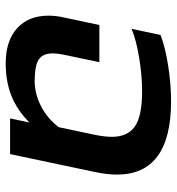

<svg xmlns="http://www.w3.org/2000/svg" viewBox="6 -596 605 656"><g transform="rotate(90 308.0 -267.5)"><path d="M33 -131Q33 -156 39 -183L65 -305H192L168 -191Q162 -164 162 -145Q162 -111 183.5 -97.5Q205 -84 256 -84Q300 -84 342 -105.5Q384 -127 414 -166L439 -284Q447 -322 447 -348Q447 -401 412 -426Q377 -451 291 -451Q238 -451 177 -441Q116 -431 78 -415L99 -514Q140 -530 203.5 -540Q267 -550 325 -550Q576 -550 576 -365Q576 -330 567 -289L506 0H384L398 -66Q357 -25 308 -5Q259 15 196 15Q119 15 76 -24Q33 -63 33 -131Z"/></g></svg>

Font: Prompt Medium
Style: Italic
Weight: 500
Italic angle: -12°
Designer: Katatrad Team
Foundry: CadsonDemak
Version: Version 1.001